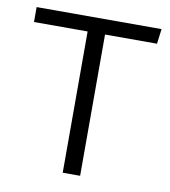

<svg xmlns="http://www.w3.org/2000/svg" viewBox="-69 -625 605 684"><g transform="rotate(10 234.0 -282.5)"><path d="M461 -565H9V-511H203V0H266V-511H454Z"/></g></svg>

Font: Glow Sans SC Normal
Style: Regular
Weight: 400
Designer: Ryoko NISHIZUKA (kana, bopomofo & ideographs); Paul D. Hunt (Latin, Greek & Cyrillic); Sandoll Communications, Soo-young
Version: Version 0.93